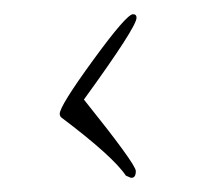

<svg xmlns="http://www.w3.org/2000/svg" viewBox="-20 -326 280 270"><path d="M172 -301Q172 -288 98 -186Q171 -95 171 -85.5Q171 -76 165 -76H164L157 -79Q139 -106 66 -161Q64 -163 64 -166Q64 -177 111 -241.5Q158 -306 167 -306Q172 -306 172 -301Z"/></svg>

Font: Qwigley
Style: Regular
Weight: 400
Designer: Robert E. Leuschke
Foundry: Robert E. Leuschke
Version: Version 1.003